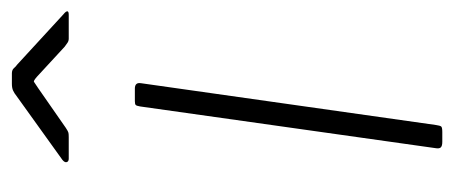

<svg xmlns="http://www.w3.org/2000/svg" viewBox="-246 -536 782 331"><g transform="rotate(-90 145.5 -371.0)"><path d="M95 -11Q94 -4 92.5 -2Q91 0 83 0H66Q59 0 56.5 -2.5Q54 -5 55 -11L127 -521Q128 -527 129.5 -528.5Q131 -530 136 -530H158Q163 -530 165.5 -527.5Q168 -525 167 -519ZM230 -651 178 -699Q171 -705 169.5 -704Q168 -703 159 -697L90 -649Q84 -645 81.5 -644.5Q79 -644 74 -644H37Q32 -644 31 -647.5Q30 -651 35 -655L145 -734Q150 -738 154.5 -740Q159 -742 166 -742H184Q190 -742 193 -738.5Q196 -735 199 -733L286 -653Q291 -649 291 -646.5Q291 -644 285 -644H244Q240 -644 237 -646Q234 -648 230 -651Z"/></g></svg>

Font: Libre Franklin Thin Thin
Style: Italic
Weight: 250
Italic angle: -8°
Version: Version 3.000